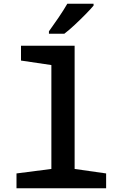

<svg xmlns="http://www.w3.org/2000/svg" viewBox="-20 -1004 640 1024"><path d="M68 0V-79L254 -103V-657L92 -681V-760H378V-103L546 -79V0ZM241 -837Q263 -867 291.5 -909Q320 -951 339 -984H479V-974Q464 -956 436.5 -928Q409 -900 378.5 -871.5Q348 -843 323 -824H241Z"/></svg>

Font: Noto Sans Mono SemiBold
Style: Regular
Weight: 600
Designer: Monotype Design Team
Foundry: Monotype Imaging Inc.
Version: Version 2.014; ttfautohint (v1.8.4.7-5d5b)